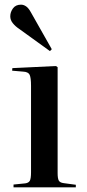

<svg xmlns="http://www.w3.org/2000/svg" viewBox="-20 -803 373 823"><path d="M38 0V-12L88 -17Q103 -19 108 -28.5Q113 -38 113 -65V-435Q113 -470 107 -482.5Q101 -495 79 -496L32 -500L33 -511L220 -520L227 -515V-61Q227 -38 232 -29Q237 -20 253 -18L305 -11V0ZM194 -584 61 -680Q46 -690 35 -703.5Q24 -717 24 -733Q24 -751 35.5 -767Q47 -783 70 -783Q81 -783 91.5 -776Q102 -769 112 -751L202 -592Z"/></svg>

Font: Literata 72pt Medium
Style: Regular
Weight: 500
Designer: Latin by Veronika Burian and Jose Scaglione. Greek by Irene Vlachou. Cyrillic by Vera Evstafieva.
Foundry: TypeTogether
Version: Version 3.002